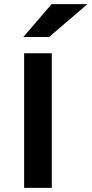

<svg xmlns="http://www.w3.org/2000/svg" viewBox="-20 -903 440 923"><path d="M96 -647H229V0H96ZM92 -725 228 -883H400L216 -725Z"/></svg>

Font: Syne Modified
Style: Bold
Weight: 700
Designer: Lucas Descroix
Foundry: Bonjour Monde
Version: Version 2.200